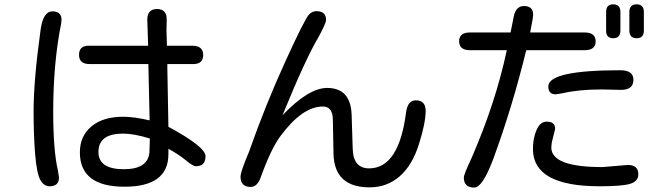

<svg xmlns="http://www.w3.org/2000/svg" viewBox="-20 -804 3040 879"><path d="M341.8 -552.7Q341.8 -594.7 385.7 -594.7H658.2L654.3 -713.9Q654.3 -762.7 699.2 -762.7Q743.2 -762.7 743.2 -714.8L742.2 -665L744.1 -594.7H859.4Q910.2 -594.7 910.2 -552.7Q910.2 -510.7 865.2 -510.7H746.1V-493.2L751 -223.6Q920.9 -131.8 920.9 -88.9Q920.9 -43 877 -43Q863.3 -43 832 -69.3Q798.8 -96.7 751 -123V-96.7Q750 50.8 549.8 50.8Q345.7 50.8 345.7 -106.4Q345.7 -180.7 398.4 -225.1Q451.2 -269.5 543.9 -269.5Q593.8 -269.5 665 -252.9L659.2 -510.7H390.6Q341.8 -510.7 341.8 -552.7ZM261.7 -712.9 259.8 -695.3Q223.6 -514.6 223.6 -293Q223.6 -114.3 245.1 -24.4L250 8.8Q250 48.8 207 48.8Q181.6 48.8 165 20.5Q148.4 -8.8 141.1 -95.2Q133.8 -181.6 133.8 -294.9Q133.8 -437.5 166 -668.9Q177.7 -752 219.7 -752Q261.7 -752 261.7 -712.9ZM543.9 -192.4Q430.7 -192.4 430.7 -108.4Q430.7 -29.3 546.9 -29.3Q657.2 -29.3 664.1 -106.4L666 -169.9Q592.8 -192.4 543.9 -192.4Z M1477.5 -401.4Q1585 -401.4 1589.8 -279.3L1594.7 -124Q1596.7 -33.2 1669.9 -33.2Q1805.7 -33.2 1838.9 -288.1Q1845.7 -344.7 1883.8 -344.7Q1928.7 -344.7 1928.7 -295.9Q1928.7 -242.2 1898.4 -145.5Q1868.2 -47.9 1810.1 2.9Q1752 53.7 1671.9 53.7Q1511.7 53.7 1506.8 -97.7L1503.9 -256.8Q1502.9 -316.4 1458 -316.4Q1364.3 -316.4 1263.7 -180.7Q1220.7 -123 1172.9 9.8Q1157.2 51.8 1127.9 51.8Q1081.1 51.8 1081.1 3.9Q1081.1 -10.7 1102.5 -66.4L1120.1 -109.4Q1196.3 -326.2 1288.1 -526.4Q1373 -712.9 1394.5 -737.3Q1409.2 -752.9 1428.7 -752.9Q1472.7 -752.9 1472.7 -712.9Q1472.7 -697.3 1438.5 -634.8Q1378.9 -535.2 1273.4 -276.4Q1392.6 -401.4 1477.5 -401.4Z M2787.1 -784.2Q2820.3 -784.2 2820.3 -749V-664.1Q2820.3 -628.9 2787.1 -628.9Q2754.9 -628.9 2754.9 -664.1V-749Q2754.9 -784.2 2787.1 -784.2ZM2894.5 -784.2Q2927.7 -784.2 2927.7 -749V-664.1Q2927.7 -628.9 2894.5 -628.9Q2861.3 -628.9 2861.3 -664.1V-749Q2861.3 -784.2 2894.5 -784.2ZM2239.3 -79.1Q2189.5 54.7 2151.4 54.7Q2103.5 54.7 2103.5 8.8Q2103.5 -5.9 2138.7 -80.1Q2249 -334 2299.8 -572.3L2300.8 -574.2H2131.8Q2082 -574.2 2082 -615.2Q2082 -655.3 2131.8 -655.3H2317.4L2331.1 -723.6Q2339.8 -776.4 2378.9 -776.4Q2420.9 -776.4 2420.9 -736.3L2418.9 -718.8L2407.2 -655.3H2656.2Q2707 -655.3 2707 -614.3Q2707 -574.2 2656.2 -574.2H2389.6L2388.7 -572.3Q2326.2 -316.4 2239.3 -79.1ZM2879.9 -438.5Q2879.9 -392.6 2823.2 -392.6L2734.4 -394.5Q2629.9 -394.5 2554.7 -377L2524.4 -372.1Q2490.2 -372.1 2490.2 -408.2Q2490.2 -482.4 2820.3 -482.4Q2879.9 -482.4 2879.9 -438.5ZM2902.3 -5.9Q2902.3 25.4 2866.2 37.1Q2830.1 48.8 2725.6 48.8Q2419.9 48.8 2419.9 -121.1Q2419.9 -180.7 2443.4 -222.7Q2459 -247.1 2483.4 -247.1Q2521.5 -247.1 2521.5 -213.9L2505.9 -150.4L2503.9 -128.9Q2503.9 -39.1 2737.3 -39.1L2854.5 -48.8Q2902.3 -48.8 2902.3 -5.9Z"/></svg>

Font: FakePearl
Style: Regular
Weight: 400
Version: Version 1.2